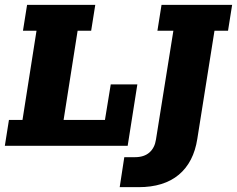

<svg xmlns="http://www.w3.org/2000/svg" viewBox="-20 -603 980 794"><path d="M0 0 17 -107H73L131 -476H75L92 -583H374L357 -476H301L243 -107H414L438 -254H548L508 0ZM553 171H475L494 47H538Q576 47 598 27.5Q620 8 625 -26L697 -476H631L648 -583H940L923 -476H867L796 -29Q781 68 719.5 119.5Q658 171 553 171Z"/></svg>

Font: Rokkitt SemiBold ExtraBold
Style: Italic
Weight: 800
Italic angle: -9°
Version: Version 3.103